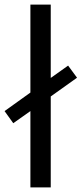

<svg xmlns="http://www.w3.org/2000/svg" viewBox="-39 -820 357 840"><path d="M183 -398V0H94V-334L19 -281L-19 -334L94 -415V-800H183V-479L259 -533L298 -480Z"/></svg>

Font: Martel Sans
Style: Regular
Weight: 400
Designer: Dan Reynolds and Mathieu Réguer
Foundry: Dan Reynolds and Mathieu Réguer
Version: Version 1.002; ttfautohint (v1.1) -l 5 -r 5 -G 72 -x 0 -D la